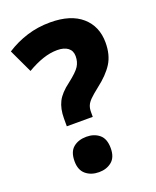

<svg xmlns="http://www.w3.org/2000/svg" viewBox="-138 -805 727 897"><g transform="rotate(-20 225.5 -356.0)"><path d="M129 -280Q129 -328 146 -362Q163 -396 209 -430Q253 -464 266.5 -485.5Q280 -507 280 -535Q280 -562 261 -576.5Q242 -591 208 -591Q173 -591 136 -578.5Q99 -566 58 -542L3 -659Q51 -690 105.5 -707Q160 -724 221 -724Q323 -724 378 -676Q433 -628 433 -547Q433 -486 407 -444.5Q381 -403 326 -361Q298 -339 283.5 -324.5Q269 -310 263.5 -296.5Q258 -283 258 -265V-241H129ZM107 -75Q107 -122 132.5 -143Q158 -164 198 -164Q236 -164 261.5 -143Q287 -122 287 -75Q287 -30 261.5 -9Q236 12 198 12Q159 12 133 -9.5Q107 -31 107 -75Z"/></g></svg>

Font: Noto Sans Lao UI SemCond ExtBd
Style: Regular
Weight: 800
Width: 4
Designer: Monotype Design Team
Foundry: Monotype Imaging Inc.
Version: Version 2.000; ttfautohint (v1.8.4.7-5d5b)